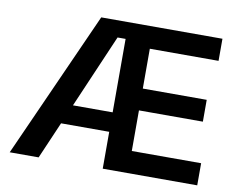

<svg xmlns="http://www.w3.org/2000/svg" viewBox="-79 -834 1170 939"><g transform="rotate(10 506.5 -364.0)"><path d="M24.4 0 350.6 -727.5H952.6V-617.7H611.3V-419.9H928.7V-311.5H611.3V-109.9H955.6V0H486.3V-183.1H247.1L168 0ZM289.1 -279.8H486.3V-644.5H446.3Z"/></g></svg>

Font: Inter SemiBold
Style: Regular
Weight: 600
Designer: Rasmus Andersson
Foundry: rsms
Version: Version 4.001;git-9221beed3